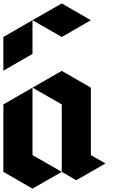

<svg xmlns="http://www.w3.org/2000/svg" viewBox="-20 -1120 733 1140"><path d="M172.9 -599.6Q231.4 -566.4 346.7 -500Q346.7 -366.2 346.7 -99.6Q376 -83 432.6 -49.8Q490.2 -83 606.4 -149.4Q577.1 -166 519.5 -199.2Q519.5 -333 519.5 -599.6Q461.9 -632.8 346.7 -699.2Q289.1 -666 172.9 -599.6ZM172.9 -599.6Q172.9 -465.8 172.9 -199.2Q231.4 -166 346.7 -99.6Q289.1 -66.4 172.9 0Q115.2 -33.2 0 -99.6Q0 -166 0 -299.8Q0 -366.2 0 -500Q57.6 -533.2 172.9 -599.6ZM0 -900.4Q57.6 -933.6 172.9 -1000Q172.9 -933.6 172.9 -799.8Q115.2 -766.6 0 -700.2Q0 -766.6 0 -900.4ZM172.9 -1000Q230.5 -966.8 346.7 -900.4Q404.3 -933.6 519.5 -1000Q461.9 -1033.2 346.7 -1099.6Q289.1 -1066.4 172.9 -1000Z"/></svg>

Font: DreiFraktur
Style: Regular
Weight: 400
Designer: JayCobs
Version: Version 1.2